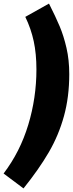

<svg xmlns="http://www.w3.org/2000/svg" viewBox="-70 -884 406 1070"><path d="M316 -471Q316 -344 286.5 -237Q257 -130 202 -35.5Q147 59 61 166L-50 83Q42 -38 87.5 -188.5Q133 -339 133 -497Q133 -584 118 -654Q103 -724 71 -790L203 -864Q240 -791 262.5 -737.5Q285 -684 300.5 -617Q316 -550 316 -471Z"/></svg>

Font: Fira Sans Condensed Black
Style: Italic
Weight: 900
Width: 3
Italic angle: -8°
Designer: Carrois Corporate & Edenspiekermann AG
Foundry: Carrois Corporate GbR & Edenspiekermann AG
Version: Version 4.203